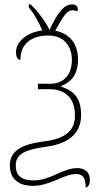

<svg xmlns="http://www.w3.org/2000/svg" viewBox="-20 -680 439 876"><path d="M371 176C383 173 390 161 390 140C390 106 368 87 333 87C264 87 213 143 133 143C84 143 52 127 52 75C52 29 83 4 187 -10C289 -23 350 -68 350 -155C350 -241 309 -268 260 -284V-288C301 -304 336 -337 336 -408C336 -478 300 -527 232 -540C272 -613 287 -633 311 -633C321 -633 328 -631 333 -628C334 -631 335 -636 335 -639C335 -653 324 -660 308 -660C272 -660 242 -621 206 -543C189 -581 146 -637 119 -660H111V-647C138 -614 157 -578 173 -541C104 -533 53 -490 53 -443C53 -418 62 -407 73 -407C73 -484 129 -518 199 -518C277 -518 308 -464 308 -407C308 -337 268 -298 211 -298H153V-273H208C275 -273 322 -234 322 -154C322 -89 286 -48 181 -35C81 -22 25 7 25 75C25 147 79 168 128 168C212 168 270 114 328 114C361 114 371 136 371 176Z"/></svg>

Font: Noto Serif SemiCondensed Thin
Style: Regular
Weight: 100
Width: 4
Designer: Monotype Design Team
Foundry: Monotype Imaging Inc.
Version: Version 2.015